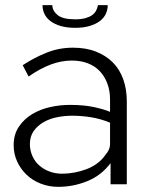

<svg xmlns="http://www.w3.org/2000/svg" viewBox="-20 -715 584 745"><path d="M409 0V-82Q373 -34 318.5 -12Q264 10 206 10Q170 10 138 -2.5Q106 -15 83 -37Q60 -59 46.5 -88.5Q33 -118 33 -152Q33 -193 53 -223Q73 -253 104.5 -272Q136 -291 174.5 -299.5Q213 -308 251 -308Q307 -308 347 -299Q387 -290 407 -281V-329Q407 -363 396.5 -391Q386 -419 367 -439Q348 -459 320.5 -469.5Q293 -480 258 -480Q218 -480 176.5 -464.5Q135 -449 91 -418L68 -462Q112 -491 160.5 -510.5Q209 -530 263 -530Q314 -530 353 -514.5Q392 -499 418.5 -472Q445 -445 458.5 -406.5Q472 -368 472 -323V0ZM389 -114Q398 -124 402.5 -134.5Q407 -145 407 -154V-239Q371 -254 333.5 -260Q296 -266 260 -266Q232 -266 203 -260.5Q174 -255 150 -241.5Q126 -228 111 -207Q96 -186 96 -156Q96 -131 106 -109Q116 -87 133.5 -72Q151 -57 173.5 -49Q196 -41 221 -41Q244 -41 268.5 -45.5Q293 -50 315.5 -58.5Q338 -67 357 -81Q376 -95 389 -114ZM272 -607Q240 -607 216 -614Q192 -621 176 -633Q160 -645 152.5 -661Q145 -677 145 -695H183Q183 -674 203 -657Q223 -640 272 -640Q295 -640 311 -644.5Q327 -649 337 -656Q347 -663 352.5 -673Q358 -683 360 -695H398Q398 -677 390.5 -661Q383 -645 367 -633Q351 -621 327 -614Q303 -607 272 -607Z"/></svg>

Font: Rising Sun Light
Style: Regular
Weight: 300
Designer: Matt McInerney, Pablo Impallari, Rodrigo Fuenzalida (Raleway font), Stephen Hutchings (Greek), Cristiano Sobral (main ch
Foundry: The Rising Sun Project Authors
Version: Version 4.327; ttfautohint (v1.8.4.7-5d5b-dirty)